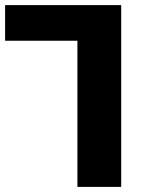

<svg xmlns="http://www.w3.org/2000/svg" viewBox="-27 -734 577 754"><path d="M277 0V-574H-7V-714H449V0Z"/></svg>

Font: Noto Sans Georgian ExtraBold
Style: Regular
Weight: 800
Designer: Monotype Design Team, Akaki Razmadze
Foundry: Google LLC
Version: Version 2.005; ttfautohint (v1.8.4.7-5d5b)